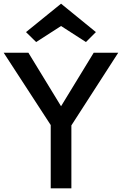

<svg xmlns="http://www.w3.org/2000/svg" viewBox="-36 -1021 661 1041"><path d="M239 0V-343L-16 -735H118L295 -445L472 -735H605L351 -341V0ZM160 -793 105 -847 295 -1001 484 -847 430 -793 295 -880Z"/></svg>

Font: Alata
Style: Regular
Weight: 400
Designer: Spyros Zevelakis, Eben Sorkin
Foundry: Spyros Zevelakis
Version: Version 1.005; ttfautohint (v1.8.4.7-5d5b)